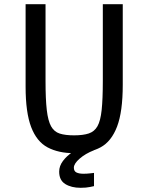

<svg xmlns="http://www.w3.org/2000/svg" viewBox="-20 -716 707 915"><path d="M333 14Q259 14 207 -13.5Q155 -41 128.5 -110.5Q102 -180 102 -303V-696H197V-330Q197 -243 203 -191.5Q209 -140 223.5 -114Q238 -88 264.5 -79.5Q291 -71 333 -71Q376 -71 403 -80Q430 -89 444.5 -114.5Q459 -140 464.5 -192Q470 -244 470 -330V-696H565V-312Q565 -184 538 -113Q511 -42 459.5 -14Q408 14 333 14ZM364 179Q320 179 291 161Q262 143 262 102Q262 75 280 51Q298 27 326 8.5Q354 -10 380 -21L428 0Q387 16 359.5 40Q332 64 332 83Q332 100 344.5 106Q357 112 378 112Q394 112 411 110Q428 108 428 108V171Q428 171 409.5 175Q391 179 364 179Z"/></svg>

Font: Ruda Medium
Style: Regular
Weight: 500
Version: Version 2.001